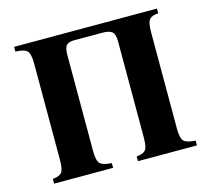

<svg xmlns="http://www.w3.org/2000/svg" viewBox="-97 -781 985 896"><g transform="rotate(-15 395.5 -332.5)"><path d="M678 -100Q678 -51 693 -38Q708 -25 748 -23V0H463V-23Q492 -25 505 -38Q518 -51 518 -100V-565Q518 -599 504.5 -610.5Q491 -622 458 -622H318Q296 -622 284.5 -610.5Q273 -599 273 -565V-100Q273 -51 288 -38Q303 -25 343 -23V0H58V-23Q87 -25 100 -38Q113 -51 113 -100V-565Q113 -614 98.5 -627.5Q84 -641 43 -642V-665H733V-642Q704 -641 691 -627.5Q678 -614 678 -565Z"/></g></svg>

Font: Bona Nova
Style: Bold
Weight: 700
Designer: Mateusz Machalski
Foundry: Capitalics
Version: Version 4.001; ttfautohint (v1.8.3)